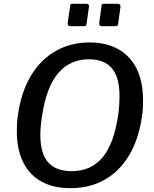

<svg xmlns="http://www.w3.org/2000/svg" viewBox="-20 -974 807 1004"><path d="M349 10Q260 10 197 -24.5Q134 -59 101 -126Q68 -193 68 -287Q68 -307 69 -329Q70 -351 74 -374Q91 -494 142 -578.5Q193 -663 271.5 -707.5Q350 -752 448 -752Q536 -752 599 -716.5Q662 -681 695 -613.5Q728 -546 728 -450Q728 -430 727 -408Q726 -386 722 -363Q705 -245 655 -161.5Q605 -78 527 -34Q449 10 349 10ZM354 -79Q456 -79 516 -150.5Q576 -222 598 -373Q602 -401 603.5 -426Q605 -451 605 -472Q605 -570 565 -617Q525 -664 445 -664Q345 -664 283 -590Q221 -516 199 -362Q195 -336 193 -312Q191 -288 191 -268Q191 -171 232 -125Q273 -79 354 -79ZM445 -938 433 -851Q432 -842 429 -839.5Q426 -837 415 -837H349Q340 -837 336.5 -842Q333 -847 334 -855L347 -943Q348 -951 350 -952.5Q352 -954 358 -954H434Q440 -954 443.5 -949Q447 -944 445 -938ZM610 -938 598 -851Q597 -842 593.5 -839.5Q590 -837 579 -837H514Q504 -837 501 -842Q498 -847 499 -855L511 -943Q512 -951 514 -952.5Q516 -954 522 -954H598Q604 -954 607.5 -949Q611 -944 610 -938Z"/></svg>

Font: Libre Franklin Medium
Style: Italic
Weight: 500
Italic angle: -8°
Designer: Pablo Impallari, Rodrigo Fuenzalida, Nhung Nguyen
Foundry: Impallari Type
Version: Version 3.000